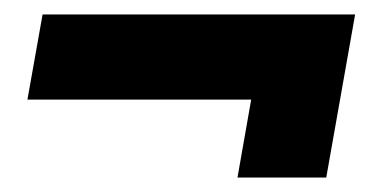

<svg xmlns="http://www.w3.org/2000/svg" viewBox="-20 -364 512 266"><path d="M432 -118H309L328 -226H18L39 -344H472Z"/></svg>

Font: Grenze Black
Style: Italic
Weight: 900
Italic angle: -10°
Designer: Renata Polastri
Foundry: Omnibus-Type
Version: Version 1.002; ttfautohint (v1.8)